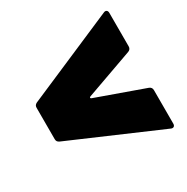

<svg xmlns="http://www.w3.org/2000/svg" viewBox="-124 -648 704 723"><g transform="rotate(-30 228.0 -287.0)"><path d="M436 -46V-192C436 -200 432 -206 424 -209L217 -283C212 -285 212 -289 217 -291L424 -365C432 -368 436 -374 436 -382V-528C436 -539 428 -544 418 -539L31 -372C23 -368 20 -363 20 -355V-219C20 -211 23 -206 31 -202L418 -35C428 -30 436 -35 436 -46Z"/></g></svg>

Font: Barlow Semi Condensed Black
Style: Regular
Weight: 900
Width: 4
Designer: Jeremy Tribby
Foundry: Tribby Type
Version: Version 1.408;PS 001.408;hotconv 1.0.88;makeotf.lib2.5.64775